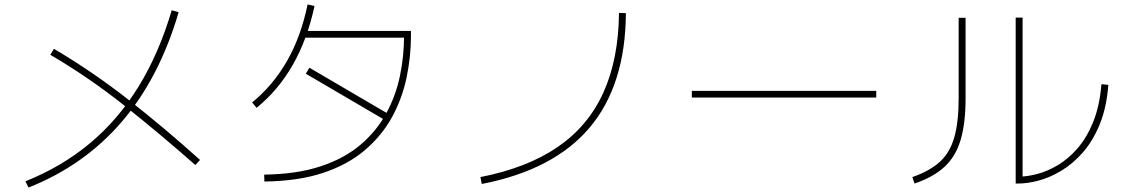

<svg xmlns="http://www.w3.org/2000/svg" viewBox="-20 -803 5040 862"><path d="M108 39 94 11Q257 -54 384 -160Q511 -266 602.5 -415Q694 -564 751 -757L782 -748Q695 -452 526.5 -256Q358 -60 108 39ZM878 -85 857 -62Q702 -199 541 -327Q380 -455 206 -557L222 -584Q398 -480 561 -352Q724 -224 878 -85Z M1167 12 1166 -19Q1313 -21 1420 -56.5Q1527 -92 1599 -153.5Q1671 -215 1714 -294Q1757 -373 1775.5 -462Q1794 -551 1794 -642L1802 -634H1341V-664H1825V-642Q1825 -549 1805.5 -455.5Q1786 -362 1741 -279Q1696 -196 1620 -130.5Q1544 -65 1432.5 -27.5Q1321 10 1167 12ZM1132 -319 1112 -343Q1206 -420 1268.5 -529Q1331 -638 1361 -783L1392 -776Q1328 -478 1132 -319ZM1726 -290 1710 -263 1353 -472 1369 -499Z M2143 23 2137 -8Q2346 -49 2483 -142.5Q2620 -236 2688.5 -386.5Q2757 -537 2759 -745L2790 -744Q2788 -421 2627.5 -230.5Q2467 -40 2143 23Z M3914 -395V-365H3086V-395Z M4086 21 4076 -8Q4154 -35 4199.5 -76.5Q4245 -118 4264.5 -187Q4284 -256 4284 -361V-723H4315V-361Q4315 -250 4293 -175.5Q4271 -101 4221 -54.5Q4171 -8 4086 21ZM4925 -425 4956 -422Q4948 -319 4917 -244Q4886 -169 4841 -118Q4796 -67 4744 -36Q4692 -5 4642 8Q4592 21 4551 21H4540V-724H4571V3L4555 -10Q4591 -10 4637 -22Q4683 -34 4730 -62Q4777 -90 4818.5 -138Q4860 -186 4888.5 -257Q4917 -328 4925 -425Z"/></svg>

Font: Murecho Thin ExtraLight
Style: Regular
Weight: 250
Version: Version 1.010